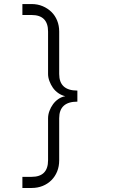

<svg xmlns="http://www.w3.org/2000/svg" viewBox="-20 -748 586 950"><path d="M362.8 -245.1Q272.9 -245.1 272.9 -163.1V44.9Q272.9 75.2 262.9 100.1Q252.9 125 234.4 143.6Q215.8 162.1 190.9 172.1Q166 182.1 136.2 182.1H90.8V127H136.2Q217.8 127 217.8 44.9V-163.1Q217.8 -180.2 224.4 -198.5Q231 -216.8 242.4 -232.4Q253.9 -248 269.5 -258.5Q285.2 -269 303.2 -272Q285.2 -275.9 269 -286.9Q252.9 -297.9 241.9 -313.5Q231 -329.1 224.4 -347.2Q217.8 -365.2 217.8 -381.8V-591.8Q217.8 -673.8 136.2 -673.8H90.8V-728H136.2Q166 -728 190.9 -717.5Q215.8 -707 234.4 -689Q252.9 -670.9 262.9 -646Q272.9 -621.1 272.9 -591.8V-381.8Q272.9 -299.8 362.8 -299.8Z"/></svg>

Font: Anonymous Pro
Style: Regular
Weight: 400
Monospace: yes
Designer: Mark Simonson
Version: Version 1.002